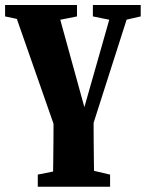

<svg xmlns="http://www.w3.org/2000/svg" viewBox="-27 -503 577 751"><path d="M218.1 83.1 19.8 -483.5H192.8L313.5 -46L282.9 -13.4L349.8 -248.1L416.7 -483.5H486.6L305.3 83.1ZM-7.1 -438.8V-483.5H274.1V-438.8L182.2 -420.4H80ZM120.8 227.3V179.9L221.1 159.9H318L403.6 179.9V227.3ZM336.3 -438.8V-483.5H523.4V-438.8L446.3 -421.1H423.5ZM179.6 227.3Q180.6 182.8 181.1 140.4Q181.6 98 182.1 47.1Q182.6 -3.7 182.6 -72.9H338.9Q338.9 -4 339.4 47Q339.9 98 340.4 140.4Q340.9 182.8 341.9 227.3Z"/></svg>

Font: Source Serif 4 Variable
Style: Regular
Weight: 400
Designer: Frank Grießhammer
Foundry: Adobe
Version: Version 4.005;hotconv 1.1.0;makeotfexe 2.6.0